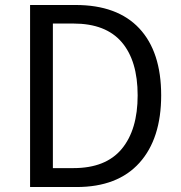

<svg xmlns="http://www.w3.org/2000/svg" viewBox="-20 -753 728 773"><path d="M101.1 0V-732.9H284.2Q452.6 -732.9 540.8 -638.7Q628.9 -544.4 628.9 -369.1Q628.9 -194.8 541.3 -97.4Q453.6 0 288.1 0ZM192.9 -76.2H275.9Q405.8 -76.2 470 -153.3Q534.2 -230.5 534.2 -369.1Q534.2 -508.3 470 -583.3Q405.8 -658.2 275.9 -658.2H192.9Z"/></svg>

Font: Source Han Sans CN
Style: Regular
Weight: 400
Designer: Ryoko NISHIZUKA  (kana, bopomofo & ideographs); Paul D. Hunt (Latin, Greek & Cyrillic); Sandoll Communications , Soo-you
Foundry: Adobe
Version: Version 2.004;hotconv 1.0.118;makeotfexe 2.5.65603